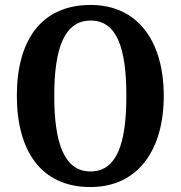

<svg xmlns="http://www.w3.org/2000/svg" viewBox="-20 -745 729 775"><path d="M345 10C535 10 641 -137 641 -358C641 -580 535 -725 346 -725C145 -725 48 -580 48 -359C48 -137 145 10 345 10ZM345 -53C240 -53 199 -166 199 -358C199 -551 240 -662 346 -662C452 -662 490 -551 490 -358C490 -166 452 -53 345 -53Z"/></svg>

Font: Noto Serif Condensed
Style: Bold
Weight: 700
Width: 3
Designer: Monotype Design Team
Foundry: Monotype Imaging Inc.
Version: Version 2.015